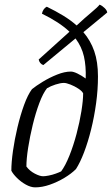

<svg xmlns="http://www.w3.org/2000/svg" viewBox="-20 -809 483 829"><path d="M132 0Q113 0 91.5 -12Q70 -24 53 -41Q36 -58 29 -72Q29 -108 36 -157.5Q43 -207 55.5 -259.5Q68 -312 84 -356Q100 -400 118 -424Q135 -438 164.5 -456Q194 -474 226.5 -487Q259 -500 286 -500Q297 -500 314.5 -491.5Q332 -483 350 -470Q352 -523 342.5 -565Q333 -607 306 -643L167 -528Q151 -534 147 -552L280 -672Q237 -713 161 -750Q166 -772 182 -780Q221 -761 253 -741.5Q285 -722 311 -699Q344 -730 373.5 -754.5Q403 -779 410 -789Q422 -784 432 -774Q442 -764 443 -755L340 -670Q371 -634 387 -588Q403 -542 403 -479Q403 -422 395 -363.5Q387 -305 373.5 -250.5Q360 -196 343 -151.5Q326 -107 308 -79Q288 -59 258 -41Q228 -23 195 -11.5Q162 0 132 0ZM166 -48Q175 -48 190.5 -51Q206 -54 221 -59.5Q236 -65 244 -69Q262 -93 279.5 -136.5Q297 -180 310.5 -231Q324 -282 331.5 -329Q339 -376 339 -406Q334 -416 318 -426.5Q302 -437 284 -444Q266 -451 256 -451Q241 -451 219.5 -444Q198 -437 183 -428Q166 -407 150 -364.5Q134 -322 121.5 -270.5Q109 -219 101.5 -171Q94 -123 94 -90Q108 -71 130 -59.5Q152 -48 166 -48Z"/></svg>

Font: Texturina 72pt 72pt ExtraLight
Style: Italic
Weight: 200
Italic angle: -11°
Designer: Guillermo Torres Carreño
Foundry: Omnibus-Type
Version: Version 1.002; ttfautohint (v1.8.3)